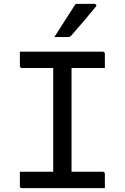

<svg xmlns="http://www.w3.org/2000/svg" viewBox="-20 -965 640 985"><path d="M347 -47H250L253 -72Q253 -91 253 -112Q253 -133 253 -152Q253 -214 253 -276.5Q253 -339 253 -401.5Q253 -464 253 -527Q253 -590 253 -653H352L347 -628Q347 -612 347 -593.5Q347 -575 347 -558Q347 -494 347 -430Q347 -366 347 -302Q347 -238 347 -174.5Q347 -111 347 -47ZM518 0H93Q90 0 88 -0.5Q86 -1 84.5 -2.5Q83 -4 82.5 -6Q82 -8 82 -11Q82 -24 82 -35.5Q82 -47 82 -59Q82 -71 82 -84H507Q511 -84 513 -82.5Q515 -81 516.5 -79Q518 -77 518 -73Q518 -60 518 -48Q518 -36 518 -24.5Q518 -13 518 0ZM82 -700H507Q512 -700 515 -697Q518 -694 518 -689Q518 -679 518 -670Q518 -661 518 -652.5Q518 -644 518 -635Q518 -626 518 -616H93Q88 -616 85 -619Q82 -622 82 -627Q82 -637 82 -646Q82 -655 82 -663.5Q82 -672 82 -681Q82 -690 82 -700ZM368 -945Q392 -945 406 -945Q420 -945 432 -945Q444 -945 465 -945Q471 -945 473.5 -940Q476 -935 471 -930Q453 -909 439.5 -892.5Q426 -876 413.5 -861Q401 -846 385 -828Q369 -810 346 -783Q344 -780 339.5 -777.5Q335 -775 329 -775Q312 -775 301 -775Q290 -775 280 -775Q270 -775 259 -775Q279 -806 296 -833Q313 -860 330.5 -887Q348 -914 368 -945Z"/></svg>

Font: Rec Mono Linear
Style: Regular
Weight: 400
Monospace: yes
Version: Version 1.085; ttfautohint (v1.8.4.7-5d5b)